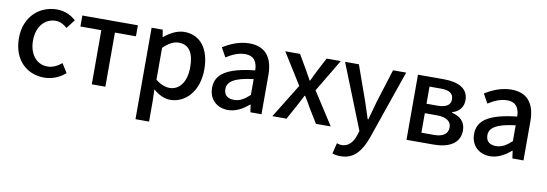

<svg xmlns="http://www.w3.org/2000/svg" viewBox="-58 -967 4559 1600"><g transform="rotate(10 2221.0 -167.0)"><path d="M311 14C374 14 439 -10 490 -55L442 -132C409 -103 368 -82 322 -82C231 -82 167 -158 167 -275C167 -391 233 -469 326 -469C363 -469 394 -452 424 -426L481 -501C441 -536 390 -564 320 -564C175 -564 48 -458 48 -275C48 -92 162 14 311 14Z M713 0H828V-458H1006V-551H536V-458H713Z M1122 223H1237V45L1234 -49C1280 -9 1330 14 1378 14C1502 14 1615 -95 1615 -284C1615 -454 1537 -564 1398 -564C1336 -564 1276 -530 1228 -490H1226L1216 -551H1122ZM1356 -83C1323 -83 1280 -96 1237 -132V-401C1283 -445 1324 -468 1367 -468C1459 -468 1496 -397 1496 -282C1496 -154 1436 -83 1356 -83Z M1867 14C1933 14 1992 -20 2042 -63H2046L2055 0H2149V-331C2149 -478 2086 -564 1949 -564C1861 -564 1784 -528 1727 -492L1770 -414C1817 -444 1871 -470 1929 -470C2010 -470 2033 -414 2034 -351C1805 -326 1705 -265 1705 -146C1705 -49 1772 14 1867 14ZM1902 -78C1853 -78 1816 -100 1816 -155C1816 -216 1871 -258 2034 -277V-143C1989 -101 1950 -78 1902 -78Z M2241 0H2361L2425 -117C2442 -150 2459 -183 2476 -214H2481C2501 -183 2520 -149 2538 -117L2610 0H2735L2558 -275L2723 -551H2603L2545 -440C2529 -409 2514 -378 2500 -347H2495C2477 -378 2460 -409 2443 -440L2378 -551H2253L2418 -287Z M2858 230C2973 230 3031 151 3074 33L3276 -551H3165L3076 -267C3062 -217 3047 -163 3033 -112H3028C3011 -164 2994 -218 2977 -267L2876 -551H2759L2977 -4L2965 34C2945 93 2910 137 2851 137C2836 137 2820 132 2810 129L2788 219C2807 226 2829 230 2858 230Z M3376 0H3605C3731 0 3826 -47 3826 -158C3826 -235 3775 -273 3711 -288V-293C3770 -310 3803 -353 3803 -409C3803 -512 3715 -551 3594 -551H3376ZM3488 -325V-470H3585C3660 -470 3691 -444 3691 -397C3691 -353 3659 -325 3580 -325ZM3488 -80V-245H3590C3672 -245 3712 -214 3712 -165C3712 -112 3675 -80 3595 -80Z M4084 14C4150 14 4209 -20 4259 -63H4263L4272 0H4366V-331C4366 -478 4303 -564 4166 -564C4078 -564 4001 -528 3944 -492L3987 -414C4034 -444 4088 -470 4146 -470C4227 -470 4250 -414 4251 -351C4022 -326 3922 -265 3922 -146C3922 -49 3989 14 4084 14ZM4119 -78C4070 -78 4033 -100 4033 -155C4033 -216 4088 -258 4251 -277V-143C4206 -101 4167 -78 4119 -78Z"/></g></svg>

Font: Noto Sans CJK HK Medium
Style: Regular
Weight: 500
Designer: Ryoko NISHIZUKA 西塚涼子 (kana, bopomofo & ideographs); Paul D. Hunt (Latin, Greek & Cyrillic); Sandoll Communications 산돌커뮤니
Foundry: Adobe
Version: Version 2.004;hotconv 1.0.118;makeotfexe 2.5.65603